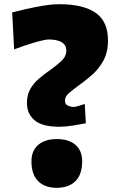

<svg xmlns="http://www.w3.org/2000/svg" viewBox="-20 -879 567 915"><path d="M263.2 -274.9Q180.2 -274.9 144.3 -306.2Q108.4 -337.4 108.4 -387.7Q108.4 -426.8 124.3 -454.6Q140.1 -482.4 165.5 -504.2Q190.9 -525.9 219.2 -545.4Q249.5 -566.9 272.7 -588.4Q295.9 -609.9 295.9 -638.2Q295.9 -689.5 213.9 -690.9Q194.3 -690.9 146.2 -677Q98.1 -663.1 47.4 -643.6L38.1 -819.8Q64 -826.7 103.3 -835.7Q142.6 -844.7 185.3 -851.8Q228 -858.9 263.7 -858.9Q376.5 -858.9 435.5 -818.1Q494.6 -777.3 494.6 -686.5Q494.6 -628.9 471.9 -588.6Q449.2 -548.3 417 -520.5Q384.8 -492.7 355 -471.7Q328.1 -452.1 308.8 -435.5Q289.6 -418.9 289.6 -400.4Q289.6 -382.3 302.5 -376.2Q315.4 -370.1 329.1 -369.1Q336.9 -369.1 353.3 -373.8Q369.6 -378.4 383.8 -383.8L389.2 -291.5Q368.2 -287.1 330.1 -281Q292 -274.9 263.2 -274.9ZM250 16.1Q193.8 16.1 161.9 -15.6Q129.9 -47.4 129.9 -110.8Q129.9 -161.1 162.4 -188.7Q194.8 -216.3 251 -216.3Q307.6 -216.3 339.6 -188.7Q371.6 -161.1 371.6 -110.8Q371.6 -47.4 339.4 -15.6Q307.1 16.1 250 16.1Z"/></svg>

Font: Pinar DS4-ExtraBold
Style: Regular
Weight: 800
Designer: Amin Abedi
Version: Version 2.000